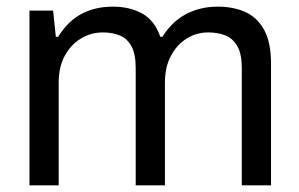

<svg xmlns="http://www.w3.org/2000/svg" viewBox="-20 -558 900 578"><path d="M68.7 0V-526H139.9L148.1 -447.3H155.1Q185.1 -495.2 226.1 -516.6Q267 -538 319.9 -538Q370.5 -538 407.9 -517.4Q445.3 -496.8 462.5 -447.3H469.1Q497.7 -493.3 540.3 -515.6Q582.8 -538 635.3 -538Q682.8 -538 718.8 -521.7Q754.8 -505.4 775.3 -467.8Q795.9 -430.1 795.9 -366.5V0H707.9V-353Q707.9 -395.9 694.4 -419.2Q680.9 -442.5 658.3 -451.4Q635.7 -460.4 606.6 -460.4Q571.6 -460.4 542.2 -442.1Q512.7 -423.8 494.6 -390.1Q476.5 -356.3 476.5 -309.2V0H388.5V-353Q388.5 -395.9 375.5 -419.2Q362.5 -442.5 340.4 -451.4Q318.2 -460.4 289.5 -460.4Q254.1 -460.4 223.7 -442.1Q193.3 -423.8 175 -390.1Q156.7 -356.3 156.7 -309.2V0Z"/></svg>

Font: Archivo Variable SemiBold
Style: Regular
Weight: 600
Designer: Hector Gatti
Foundry: Omnibus-Type
Version: Version 2.001